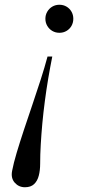

<svg xmlns="http://www.w3.org/2000/svg" viewBox="-20 -550 358 808"><path d="M85 238Q59 238 42 218.8Q25 199.5 31 169Q37 137 50.2 92.8Q63.5 48.5 80.5 -3Q97.5 -54.5 116 -108.5Q134.5 -162.5 151.2 -214.8Q168 -267 180 -312H200Q191 -267 183 -219.8Q175 -172.5 168.8 -124.8Q162.5 -77 158.2 -31Q154 15 151.5 58Q149 101 149 139Q149 167 143.2 189.2Q137.5 211.5 123.5 224.8Q109.5 238 85 238ZM230 -412Q213.5 -412 200.2 -419.8Q187 -427.5 179 -441Q171 -454.5 171 -471Q171 -487.5 179 -501Q187 -514.5 200.2 -522.2Q213.5 -530 230 -530Q246.5 -530 259.8 -522.2Q273 -514.5 280.8 -501Q288.5 -487.5 288.5 -471Q288.5 -454.5 280.8 -441Q273 -427.5 259.8 -419.8Q246.5 -412 230 -412Z"/></svg>

Font: Bodoni Moda 11pt
Style: Italic
Weight: 400
Italic angle: -13°
Version: Version 2.004